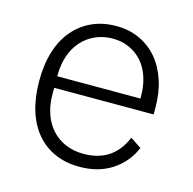

<svg xmlns="http://www.w3.org/2000/svg" viewBox="-85 -610 712 707"><g transform="rotate(15 271.5 -256.0)"><path d="M276 12Q225 12 183.5 -6Q142 -24 112.5 -58.5Q83 -93 67.5 -143Q52 -193 52 -256Q52 -319 67.5 -368.5Q83 -418 112.5 -452.5Q142 -487 183 -505.5Q224 -524 275 -524Q324 -524 364 -505.5Q404 -487 432 -454Q460 -421 475.5 -374.5Q491 -328 491 -272V-245H112V-220Q112 -180 123.5 -146.5Q135 -113 156.5 -89Q178 -65 209 -51.5Q240 -38 279 -38Q391 -38 434 -141L476 -113Q452 -56 400.5 -22Q349 12 276 12ZM275 -476Q238 -476 208 -462.5Q178 -449 156.5 -425Q135 -401 123.5 -367.5Q112 -334 112 -294V-289H429V-297Q429 -337 418 -370.5Q407 -404 386.5 -427Q366 -450 337.5 -463Q309 -476 275 -476Z"/></g></svg>

Font: IBM Plex Sans KR Light
Style: Regular
Weight: 300
Designer: Mike Abbink; Paul van der Laan; Pieter van Rosmalen; Wujin Sim; Chorong Kim; Dohee Lee;
Foundry: Sandoll Inc.
Version: Version 1.001